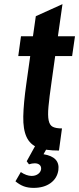

<svg xmlns="http://www.w3.org/2000/svg" viewBox="-20 -718 382 928"><path d="M81.4 -542.7 68.3 -447.1H126.1L107.4 -314.4Q93.7 -217.7 92.5 -155.2Q91.3 -92.7 108.3 -56Q125.3 -19.3 162.9 -4.8Q200.4 9.7 265 9.7L279.6 -97.3Q250.6 -97.3 235.4 -104.9Q220.1 -112.4 215.2 -136.1Q210.3 -159.9 214.4 -203.4Q218.4 -246.9 228.7 -318.7L246.7 -447.1H328.6L342.4 -542.7H259.9L282 -698L153.1 -639.7L139.3 -542.7ZM120 76.1Q127.7 73.7 134.7 72.5Q141.7 71.3 147.7 71.3Q163 71.3 171.5 78.9Q180 86.6 178.7 99.9Q176.4 114.3 163.6 123.3Q150.9 132.3 132.9 132.3Q120.4 132.3 107 127.4Q93.6 122.6 80.6 113.6L54.7 158.4Q74.7 175 95.3 182.6Q115.9 190.1 142.3 190.1Q192.3 190.1 224.4 166.9Q256.4 143.6 262.1 104.3Q266.4 72.3 248.5 53.1Q230.6 34 190.4 27.4L216.4 -18.7H153.3L109.1 61.4Z"/></svg>

Font: Secuela ExtLt
Style: Italic
Weight: 200
Italic angle: -8°
Designer: Fernando Haro
Foundry: deFharo
Version: Version 1.704